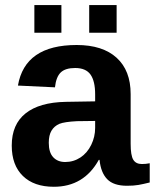

<svg xmlns="http://www.w3.org/2000/svg" viewBox="-20 -712 599 742"><path d="M188 9.8Q111.3 9.8 68.4 -32Q25.4 -73.7 25.4 -149.4Q25.4 -231.4 78.9 -273.9Q132.3 -316.4 233.9 -318.4L347.7 -320.3V-347.2Q347.7 -398.9 329.6 -424.1Q311.5 -449.2 270.5 -449.2Q232.4 -449.2 214.6 -431.9Q196.8 -414.6 192.4 -374.5L49.3 -381.3Q76.2 -538.1 276.4 -538.1Q376.5 -538.1 430.7 -488.8Q484.9 -439.5 484.9 -348.6V-156.2Q484.9 -111.8 494.9 -95Q504.9 -78.1 528.3 -78.1Q543.9 -78.1 558.6 -81.1V-6.8Q533.2 -0.5 515.1 2.7Q497.1 5.9 470.7 5.9Q418.9 5.9 394.3 -19.5Q369.6 -44.9 364.7 -94.2H361.8Q304.2 9.8 188 9.8ZM347.7 -244.6 277.3 -243.7Q229 -241.2 209.5 -233.4Q189.5 -224.6 179 -207Q168.5 -189.5 168.5 -160.2Q168.5 -122.6 185.8 -104.2Q203.1 -85.9 231.9 -85.9Q264.2 -85.9 291 -103.5Q317.4 -121.1 332.5 -152.1Q347.7 -183.1 347.7 -217.8ZM430.7 -692.4V-585.4H324.7V-692.4ZM217.3 -692.4V-585.4H112.8V-692.4Z"/></svg>

Font: Arimo
Style: Bold
Weight: 700
Designer: Steve Matteson
Foundry: Monotype Imaging Inc.
Version: Version 1.33